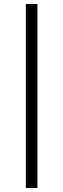

<svg xmlns="http://www.w3.org/2000/svg" viewBox="-20 -763 312 944"><path d="M107 161H164V-743H107Z"/></svg>

Font: Saira UNSAM Light SC
Style: Regular
Weight: 300
Designer: Hector Gatti with collaboration of the Omnibus-Type team
Foundry: Omnibus-Type
Version: Version 1.072;PS 001.072;hotconv 1.0.88;makeotf.lib2.5.64775